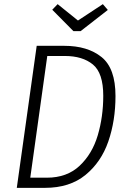

<svg xmlns="http://www.w3.org/2000/svg" viewBox="-20 -906 617 926"><path d="M537 -443Q537 -324 502.5 -224Q468 -124 392 -62Q316 0 197 0H61L157 -685H290Q402 -685 469.5 -631Q537 -577 537 -443ZM208 -636 126 -49H206Q303 -49 364 -106.5Q425 -164 451.5 -253.5Q478 -343 478 -444Q478 -554 428 -595Q378 -636 293 -636ZM476 -886 500 -858 369 -756H334L232 -859L258 -886L356 -807Z"/></svg>

Font: Fira Sans Condensed Light
Style: Italic
Weight: 300
Width: 3
Italic angle: -8°
Designer: Carrois Corporate & Edenspiekermann AG
Foundry: Carrois Corporate GbR & Edenspiekermann AG
Version: Version 4.203